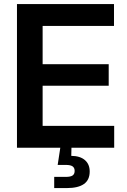

<svg xmlns="http://www.w3.org/2000/svg" viewBox="-20 -748 642 972"><path d="M65.9 0V-727.5H557.1V-616.7H195.8V-422.9H530.3V-314H195.8V-110.8H558.1V0ZM254.4 204.1V147.5H313Q336.9 147.5 347.4 140.4Q357.9 133.3 357.9 117.2Q357.9 101.6 347.4 94.2Q336.9 86.9 313 86.9H272L288.6 -22H341.8V0L340.8 41Q385.7 41.5 409.9 62.5Q434.1 83.5 434.1 120.1Q434.1 163.1 404.8 183.6Q375.5 204.1 318.8 204.1Z"/></svg>

Font: Inter 24pt SemiBold
Style: Regular
Weight: 600
Designer: Rasmus Andersson
Foundry: rsms
Version: Version 4.001;git-66647c0bb